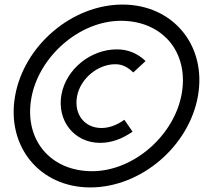

<svg xmlns="http://www.w3.org/2000/svg" viewBox="-20 -820 932 840"><path d="M617 -553C581 -587 540 -604 491 -604C378 -604 270 -519 249 -407C228 -294 303 -195 418 -195C467 -195 514 -212 560 -244L524 -296C491 -272 456 -260 424 -260C349 -260 303 -321 317 -398C331 -476 408 -539 484 -539C515 -539 538 -527 563 -503ZM775 -410C743 -228 565 -71 383 -71C201 -71 85 -208 117 -390C149 -572 327 -729 509 -729C691 -729 807 -592 775 -410ZM846 -400C885 -621 737 -800 516 -800C295 -800 85 -621 46 -400C7 -179 154 0 375 0C596 0 807 -179 846 -400Z"/></svg>

Font: Gauge
Style: Italic
Weight: 400
Italic angle: -80°
Designer: Daniel Pimley
Foundry: Daniel Pimley
Version: Version 1.000;PS 001.001;hotconv 1.0.56